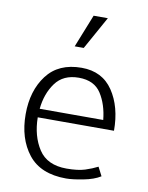

<svg xmlns="http://www.w3.org/2000/svg" viewBox="-85 -804 679 878"><g transform="rotate(10 254.5 -364.5)"><path d="M278 -742H344L259 -589H217ZM461 -240H107Q108 -153 147.5 -92.5Q187 -32 277 -32Q330 -32 362.5 -42.5Q395 -53 420 -66L441 -25Q411 -6 361.5 3.5Q312 13 283 13Q164 13 107 -59.5Q50 -132 50 -245Q50 -354 104.5 -426Q159 -498 266 -498Q362 -498 411.5 -424.5Q461 -351 461 -240ZM261 -451Q189 -451 152.5 -401Q116 -351 109 -280H404Q397 -351 365 -401Q333 -451 261 -451Z"/></g></svg>

Font: Palanquin ExtraLight
Style: Regular
Weight: 275
Designer: Pria Ravichandran
Version: Version 1.001